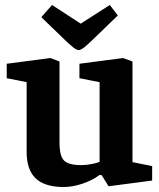

<svg xmlns="http://www.w3.org/2000/svg" viewBox="-20 -739 640 771"><path d="M236 12Q160 12 123.5 -22.5Q87 -57 87 -129V-409L7 -425V-483L182 -506L219 -492V-166Q219 -113 237 -94.5Q255 -76 306 -76Q326 -76 347 -80Q368 -84 380 -89V-409L299 -425V-483L474 -506L512 -492V-88L591 -72V-14L416 9L388 -36H379Q352 -15 311.5 -1.5Q271 12 236 12ZM296 -538Q287 -538 273 -549.5Q259 -561 237 -582L146 -670L189 -719L304 -644L421 -719L453 -677L355 -582Q333 -561 319 -549.5Q305 -538 296 -538Z"/></svg>

Font: Faustina VF Beta
Style: Regular
Weight: 400
Designer: Alfonso Garcia
Foundry: Omnibus-Type
Version: Version 1.006